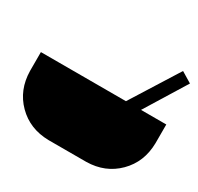

<svg xmlns="http://www.w3.org/2000/svg" viewBox="-154 -859 1140 1103"><g transform="rotate(30 416.0 -308.0)"><path d="M831.8 -233.8Q829.7 -108.7 747.7 -26.7Q665.6 55.4 541 57.4H290.8Q165.6 55.4 83.8 -26.7Q2.1 -108.7 0 -233.8V-358.5H564.1L761.5 -672.8L831.8 -630.3L664.1 -358.5H831.8Z"/></g></svg>

Font: FiraCode Nerd Font
Style: Regular
Weight: 400
Designer: Carrois Corporate, Edenspiekermann AG, Nikita Prokopov
Foundry: Carrois Corporate, Edenspiekermann AG, Nikita Prokopov
Version: Version 6.002;Nerd Fonts 2.2.2